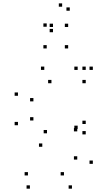

<svg xmlns="http://www.w3.org/2000/svg" viewBox="-20 -924 660 1154"><path d="M412.5 210V190H392.5V210ZM538 60.8V40.8H518V60.8ZM538 -503.7V-523.7H518V-503.7ZM446.8 -503.7V-523.7H426.8V-503.7ZM446.8 -148.8V-168.8H426.8V-148.8ZM444.3 -134.3V-154.3H424.3V-134.3ZM444.3 35.2V15.2H424.3V35.2ZM364.5 130.5V110.5H344.5V130.5ZM148 130.5V110.5H128V130.5ZM159.7 210V190H139.7V210ZM495.3 -116.2V-136.2H475.3V-116.2ZM495.3 -178.7V-198.7H475.3V-178.7ZM262.5 -122.7V-142.7H242.5V-122.7ZM180.8 -199.8V-219.8H160.8V-199.8ZM180.8 -314.7V-334.7H160.8V-314.7ZM289.2 -423.7V-443.7H269.2V-423.7ZM495.3 -423.7V-443.7H475.3V-423.7ZM495.3 -503.8V-523.8H475.3V-503.8ZM246.2 -503.8V-523.8H226.2V-503.8ZM88 -348.3V-368.3H68V-348.3ZM88 -171.3V-191.3H68V-171.3ZM234.2 -41.8V-61.8H214.2V-41.8ZM298.5 -761.7V-781.7H278.5V-761.7ZM298.5 -730.3V-750.3H278.5V-730.3ZM399.3 -859.5V-879.5H379.3V-859.5ZM353.5 -883.7V-903.7H333.5V-883.7ZM260.8 -763.3V-783.3H240.8V-763.3ZM260.8 -632.8V-652.8H240.8V-632.8ZM389.7 -632.8V-652.8H369.7V-632.8ZM389.7 -761.7V-781.7H369.7V-761.7Z"/></svg>

Font: Monaspace Krypton Dots Var
Style: Regular
Weight: 400
Designer: Riley Cran and the Lettermatic Team
Version: Version 1.100 (Monaspace Krypton Dots)